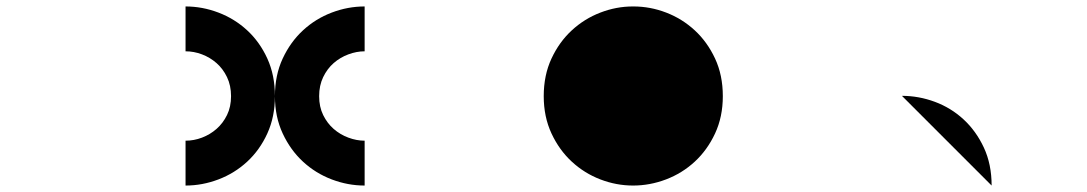

<svg xmlns="http://www.w3.org/2000/svg" viewBox="-20 -575 3370 595"><path d="M555 0V-555ZM277 0V-555Z M1110 0Q1058 0 1008 -19Q958 -38 919 -74Q880 -110 856 -161.5Q832 -213 832 -277Q832 -342 856 -393.5Q880 -445 919 -481Q958 -517 1008 -536Q1058 -555 1110 -555ZM555 -416Q581 -416 606 -406.5Q631 -397 651 -379.5Q671 -362 683.5 -336Q696 -310 696 -277Q696 -244 683.5 -218.5Q671 -193 651 -175.5Q631 -158 606 -148.5Q581 -139 555 -139ZM555 0Q607 0 657 -19Q707 -38 746 -74Q785 -110 808.5 -161.5Q832 -213 832 -277Q832 -342 808.5 -393.5Q785 -445 746 -481Q707 -517 657 -536Q607 -555 555 -555ZM1110 -416Q1085 -416 1059.5 -406.5Q1034 -397 1014 -379.5Q994 -362 981.5 -336Q969 -310 969 -277Q969 -244 981.5 -218.5Q994 -193 1014 -175.5Q1034 -158 1059.5 -148.5Q1085 -139 1110 -139Z M1665 0V-555ZM1249 0V-555ZM1387 0V-555ZM1526 0V-555Z M1941 -555Q1890 -555 1840.5 -536Q1791 -517 1752 -481Q1713 -445 1689 -393.5Q1665 -342 1665 -277Q1665 -213 1689 -161.5Q1713 -110 1752 -74Q1791 -38 1840.5 -19Q1890 0 1942 0Q1994 0 2044 -19Q2094 -38 2133 -74Q2172 -110 2196 -161.5Q2220 -213 2220 -277Q2220 -342 2196 -393.5Q2172 -445 2133 -481Q2094 -517 2044.5 -536Q1995 -555 1943 -555Z M2775 0 2220 -555ZM2359 0 2220 -139ZM2497 0 2220 -277ZM2636 0 2220 -416ZM2775 -139 2359 -555ZM2775 -277 2497 -555ZM2775 -416 2636 -555Z M3053 0Q3053 -66 3029 -117.5Q3005 -169 2966 -205Q2927 -241 2877 -259.5Q2827 -278 2775 -278Z"/></svg>

Font: Relief SingleLine Ornament
Style: Regular
Weight: 400
Designer: François Chastanet, Noëlie Dayma, Élisa Garzelli
Foundry: institut supérieur des arts et du design Toulouse / isdaT
Version: Version 1.000